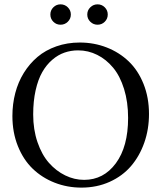

<svg xmlns="http://www.w3.org/2000/svg" viewBox="-20 -854 742 884"><path d="M666 -329.1Q666 -258.8 644.3 -197Q622.6 -135.3 583.3 -89.4Q543.9 -43.5 484.9 -16.8Q425.8 9.8 355 9.8Q289.6 9.8 231.7 -12.9Q173.8 -35.6 130.6 -77.1Q87.4 -118.7 62.3 -181.4Q37.1 -244.1 37.1 -319.8Q37.1 -375 50.3 -425.5Q63.5 -476.1 89.8 -518.6Q116.2 -561 152.8 -592Q189.5 -623 239.5 -640.6Q289.6 -658.2 347.2 -658.2Q413.1 -658.2 471.2 -635.5Q529.3 -612.8 572.5 -571.5Q615.7 -530.3 640.9 -467.5Q666 -404.8 666 -329.1ZM339.8 -622.1Q306.6 -622.1 276.9 -611.8Q247.1 -601.6 220.5 -578.6Q193.8 -555.7 174.6 -522Q155.3 -488.3 144 -438.2Q132.8 -388.2 132.8 -327.1Q132.8 -257.3 152.6 -199.5Q172.4 -141.6 205.3 -104.2Q238.3 -66.9 280.3 -46.4Q322.3 -25.9 367.2 -25.9Q457 -25.9 513.4 -102.3Q569.8 -178.7 569.8 -311Q569.8 -384.3 551.3 -444.1Q532.7 -503.9 501 -542.2Q469.2 -580.6 427.7 -601.3Q386.2 -622.1 339.8 -622.1ZM225.6 -753.9Q211.9 -767.6 211.9 -787.1Q211.9 -806.6 225.6 -820.3Q239.3 -834 258.8 -834Q278.3 -834 292.2 -820.3Q306.2 -806.6 306.2 -787.1Q306.2 -767.6 292.2 -753.9Q278.3 -740.2 258.8 -740.2Q239.3 -740.2 225.6 -753.9ZM395.8 -753.9Q381.8 -767.6 381.8 -787.1Q381.8 -806.6 395.8 -820.3Q409.7 -834 429.2 -834Q448.7 -834 462.4 -820.3Q476.1 -806.6 476.1 -787.1Q476.1 -767.6 462.4 -753.9Q448.7 -740.2 429.2 -740.2Q409.7 -740.2 395.8 -753.9Z"/></svg>

Font: Common Serif
Style: Regular
Weight: 400
Designer: Philipp H. Poll, Khaled Hosny
Foundry: Stefan Peev, Context Ltd.
Version: Version 1.026